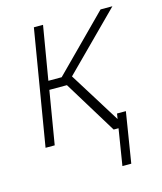

<svg xmlns="http://www.w3.org/2000/svg" viewBox="-108 -625 742 877"><g transform="rotate(-15 262.5 -186.5)"><path d="M44.4 0 135.3 -545.5H178.6L136 -292.3H198.9L450.6 -545.5H506.7L245.4 -283.7L422.2 0H366.5L212.7 -251.1H129.6L87.7 0ZM442.1 -66.8 403.8 171.5H361.9L400.2 -66.8Z"/></g></svg>

Font: Inter Extra Light  BETA
Style: Italic
Weight: 200
Italic angle: 9.39999°
Designer: Rasmus Andersson
Foundry: rsms
Version: Version 3.011;git-f93a4a705